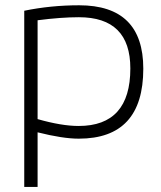

<svg xmlns="http://www.w3.org/2000/svg" viewBox="-20 -533 620 738"><path d="M124.5 -75.2Q216.8 -48.8 282.2 -48.8Q481 -48.8 481 -270Q481 -466.8 283.2 -466.8Q214.8 -466.8 124.5 -455.1ZM73.2 -491.7Q175.3 -512.7 284.2 -512.7Q530.8 -512.7 530.8 -269Q530.8 0 282.7 0Q221.2 0 124.5 -24.4V185.5H73.2Z"/></svg>

Font: Voltera Light
Style: Light
Weight: 300
Designer: Bernd Montag
Version: Version 1.301